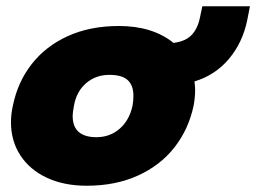

<svg xmlns="http://www.w3.org/2000/svg" viewBox="-20 -578 818 613"><path d="M15 -188Q15 -213 21 -240Q36 -315 80.5 -372.5Q125 -430 196 -462.5Q267 -495 360 -495Q467 -495 534 -441Q573 -446 592.5 -467Q612 -488 619 -525L626 -558H778L769 -512Q754 -441 710.5 -389.5Q667 -338 601 -318Q603 -300 603 -291Q603 -266 598 -240Q582 -165 537 -107.5Q492 -50 420.5 -17.5Q349 15 257 15Q184 15 129.5 -10.5Q75 -36 45 -82Q15 -128 15 -188ZM403 -240Q406 -257 406 -272Q406 -305 388 -322Q370 -339 329 -339Q286 -339 255 -312.5Q224 -286 216 -240Q212 -218 212 -208Q212 -140 288 -140Q331 -140 362 -167Q393 -194 403 -240Z"/></svg>

Font: Readiness ExtraBold
Style: Italic
Weight: 800
Italic angle: -12°
Designer: Katatrad Team
Foundry: CadsonDemak
Version: Version 1.00;January 16, 2020;FontCreator 12.0.0.2550 64-bit